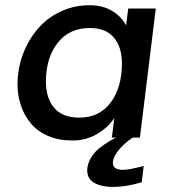

<svg xmlns="http://www.w3.org/2000/svg" viewBox="-20 -534 666 745"><path d="M449.7 -9.3 508.8 -8.3Q470.7 13.2 444.3 43.7Q418 74.2 418 99.1Q418 125 458 125Q480.5 125 537.6 109.9L529.8 173.3Q469.2 191.4 418.9 191.4Q373.5 191.4 345.9 175.5Q318.4 159.7 318.4 127.9Q318.4 107.4 328.1 87.6Q337.9 67.9 351.1 54.2Q364.3 40.5 384.5 26.9Q404.8 13.2 418.2 6.1Q431.6 -1 449.7 -9.3ZM261.2 11.2Q208 11.2 166.5 -6.6Q125 -24.4 99.6 -55.2Q74.2 -85.9 61 -124.8Q47.9 -163.6 47.9 -208.5Q47.9 -226.1 50.3 -247.1Q56.6 -299.8 78.9 -347.7Q101.1 -395.5 136 -432.6Q170.9 -469.7 220.7 -491.7Q270.5 -513.7 327.6 -513.7Q377.4 -513.7 413.8 -492.4Q450.2 -471.2 469.2 -435.5L477.5 -501H584.5L522.9 0H414.1L423.3 -75.2Q396 -36.1 354 -12.5Q312 11.2 261.2 11.2ZM453.1 -288.1Q453.1 -351.1 421.9 -388.2Q390.6 -425.3 328.6 -425.3Q248.5 -425.3 203.4 -367.2Q158.2 -309.1 158.2 -217.3Q158.2 -153.3 190.2 -115.5Q222.2 -77.6 287.6 -77.6Q366.2 -77.6 409.7 -136.5Q453.1 -195.3 453.1 -288.1Z"/></svg>

Font: Muli
Style: Semi-BoldItalic
Weight: 600
Italic angle: -7°
Designer: Vernon Adams
Foundry: newtypography
Version: Version 2.0; ttfautohint (v1.00rc1.2-2d82) -l 8 -r 50 -G 200